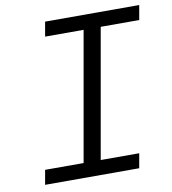

<svg xmlns="http://www.w3.org/2000/svg" viewBox="-83 -812 792 884"><g transform="rotate(-10 313.5 -370.0)"><path d="M248.5 -68 355 -672H175L187 -740H627L615 -672H435L328.5 -68H508.5L496.5 0H56.5L68.5 -68Z"/></g></svg>

Font: JuliaMono Black
Style: Italic
Weight: 900
Italic angle: -9°
Monospace: yes
Designer: cormullion
Foundry: corm
Version: Version 0.057; ttfautohint (v1.8.4)